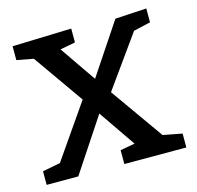

<svg xmlns="http://www.w3.org/2000/svg" viewBox="-84 -622 727 709"><g transform="rotate(-15 279.5 -267.0)"><path d="M328 -269 471 -67 544 -53V0H307V-53L363 -63L266 -204L131 0H10V-52L78 -65L220 -270L85 -462L21 -474V-527L247 -534V-481L189 -470L284 -332L414 -527L534 -534V-481L469 -466Z"/></g></svg>

Font: Bitter Pro Medium
Style: Regular
Weight: 500
Designer: Sol Matas, and Bitter project Authors
Foundry: Sol Matas
Version: Version 1.010